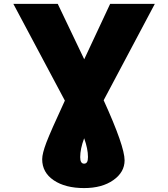

<svg xmlns="http://www.w3.org/2000/svg" viewBox="-20 -747 861 983"><path d="M48.3 -727.3H275.6L411.2 -443.5L544 -727.3H772.7L510.7 -233.7Q617.9 1.8 617.9 73.9Q617.9 134.6 560.2 175.2Q502.5 215.9 410.5 215.9Q314.3 215.9 255.1 176Q196 136 196 68.2Q196 39.4 217.3 -16.9Q238.6 -73.2 312.1 -231.9ZM410.9 -39.1Q390.6 14.9 390.6 57.5Q390.6 90.9 410.5 90.9Q420.8 90.9 425.6 82.7Q430.4 74.6 430.4 56.8Q430.4 14.9 410.9 -39.1Z"/></svg>

Font: Karasuma Gothic
Style: Black
Weight: 900
Designer: Rasmus Andersson / Ryoko Nishizuka
Foundry: Genbu
Version: Version 1.00